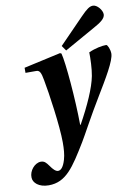

<svg xmlns="http://www.w3.org/2000/svg" viewBox="-118 -806 789 1114"><g transform="rotate(-10 276.5 -249.0)"><path d="M291 -541 312 -511 495 -614C531 -634 563 -654 563 -680C563 -705 534 -740 510 -740C490 -740 473 -728 436 -690ZM-14 180C-14 211 19 242 77 242C180 242 229 163 311 29C332 -5 389 -113 450 -213C508 -309 567 -406 567 -448C567 -472 554 -502 546 -502C522 -502 482 -495 442 -477C443 -442 441 -381 433 -339C420 -271 377 -175 320 -72H317C316 -222 297 -444 282 -498L274 -502L57 -454V-424H119C141 -425 148 -408 156 -363C171 -285 200 -86 200 10C200 48 198 82 189 112C177 152 162 169 145 169C131 169 116 154 101 132C85 110 76 99 54 99C18 100 -16 141 -14 180Z"/></g></svg>

Font: Heuristica
Style: Bold Italic
Weight: 700
Italic angle: -13°
Version: Version 1.0.1